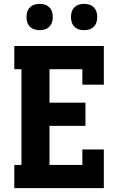

<svg xmlns="http://www.w3.org/2000/svg" viewBox="-20 -973 640 993"><path d="M54 0V-120H91V-615H54V-735H517V-535H406V-615H236V-442H422V-322H236V-120H406V-200H517V0ZM415 -817Q401 -817 388 -821Q375 -825 365 -835Q355 -845 351 -858Q347 -871 347 -885Q347 -899 351 -912Q355 -925 365 -935Q375 -945 388 -949Q401 -953 415 -953Q429 -953 442 -949Q455 -945 465 -935Q475 -925 479 -912Q483 -899 483 -885Q483 -871 479 -858Q475 -845 465 -835Q455 -825 442 -821Q429 -817 415 -817ZM185 -817Q171 -817 158 -821Q145 -825 135 -835Q125 -845 121 -858Q117 -871 117 -885Q117 -899 121 -912Q125 -925 135 -935Q145 -945 158 -949Q171 -953 185 -953Q199 -953 212 -949Q225 -945 235 -935Q245 -925 249 -912Q253 -899 253 -885Q253 -871 249 -858Q245 -845 235 -835Q225 -825 212 -821Q199 -817 185 -817Z"/></svg>

Font: Iosevka Etoile Heavy
Style: Regular
Weight: 900
Designer: Belleve Invis
Foundry: Belleve Invis
Version: Version 22.1.2; ttfautohint (v1.8.4)